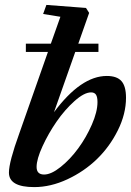

<svg xmlns="http://www.w3.org/2000/svg" viewBox="-20 -745 530 776"><path d="M118.2 11.2Q16.1 11.2 16.1 -47.4Q16.1 -90.3 58.1 -206.1L173.8 -535.2H84.5V-568.4H185.5L224.1 -677.2L154.3 -688.5L167.5 -725.1L327.6 -712.9L340.3 -692.9L296.4 -568.4H377.9V-535.2H284.2L198.2 -291.5Q307.1 -438 411.6 -438Q452.6 -438 470.9 -417.2Q489.3 -396.5 489.3 -350.1Q489.3 -284.7 456.3 -218.3Q423.3 -151.9 371.6 -101.8Q319.8 -51.8 252.2 -20.3Q184.6 11.2 118.2 11.2ZM158.2 -39.6Q187 -39.6 225.3 -70.3Q263.7 -101.1 296.1 -145.3Q328.6 -189.5 351.3 -241.5Q374 -293.5 374 -332.5Q374 -353 367.9 -362.3Q361.8 -371.6 348.1 -371.6Q320.3 -371.6 281 -336.4Q241.7 -301.3 208.5 -253.2Q175.3 -205.1 151.6 -153.3Q127.9 -101.6 127.9 -70.3Q127.9 -39.6 158.2 -39.6Z"/></svg>

Font: Elstob 14pt
Style: Bold Italic
Weight: 700
Italic angle: -20°
Designer: Peter S. Baker
Version: Version 1.015